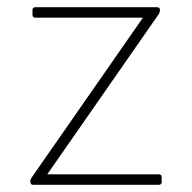

<svg xmlns="http://www.w3.org/2000/svg" viewBox="-20 -512 532 532"><path d="M72 0Q64 0 64 -8V-10Q64 -15 67 -19L376 -463H78Q70 -463 70 -471V-484Q70 -492 78 -492H415Q423 -492 423 -485V-482Q423 -478 420 -473L111 -29H420Q428 -29 428 -21V-8Q428 0 420 0Z"/></svg>

Font: LINE Seed Sans Thin
Style: Regular
Weight: 250
Designer: LINE VX Design & Dalton Maag Ltd & Sandoll Inc
Foundry: Dalton Maag Ltd
Version: Version 1.003